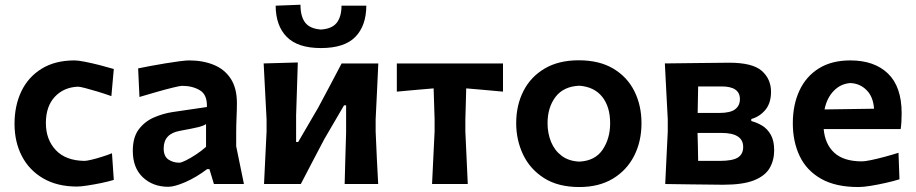

<svg xmlns="http://www.w3.org/2000/svg" viewBox="-20 -760 3782 793"><path d="M298.5 10.5Q216.5 10.5 158.5 -23.2Q100.5 -57 70.2 -115.5Q40 -174 40 -248.5Q40 -323.5 68.2 -382.8Q96.5 -442 152 -476.2Q207.5 -510.5 288 -510.5Q302.5 -510.5 331.5 -504.8Q360.5 -499 392.8 -490.8Q425 -482.5 450 -475L440 -363Q410.5 -373.5 381.5 -382.2Q352.5 -391 331 -396.5Q309.5 -402 302 -402Q243 -399.5 206.2 -360Q169.5 -320.5 169.5 -252Q169.5 -183.5 210.5 -140Q251.5 -96.5 329 -95.5Q337 -95.5 356.5 -100Q376 -104.5 399.2 -111.8Q422.5 -119 442.5 -127L450 -17Q429 -10.5 399 -4.2Q369 2 341 6.2Q313 10.5 298.5 10.5Z M675 11.5Q612 11.5 570.2 -27.5Q528.5 -66.5 528.5 -137Q528.5 -193 553.2 -225.8Q578 -258.5 615.5 -274.8Q653 -291 691.5 -297L834.5 -318Q836.5 -368.5 805.8 -387Q775 -405.5 732 -405.5Q724 -405.5 694.2 -398.2Q664.5 -391 626.8 -380.2Q589 -369.5 556 -359.5L550.5 -477.5Q568.5 -481.5 598.5 -487Q628.5 -492.5 661.2 -498Q694 -503.5 721.2 -507Q748.5 -510.5 761 -510.5Q818 -510.5 862.8 -492.2Q907.5 -474 933 -435Q958.5 -396 958.5 -334Q958.5 -309.5 957 -275Q955.5 -240.5 955.5 -211V-156Q963 -119.5 970.8 -81.5Q978.5 -43.5 987.5 0H863.5L845 -61.5H835.5Q790.5 -27.5 745.8 -8Q701 11.5 675 11.5ZM720.5 -88Q728.5 -88 747.8 -97.5Q767 -107 789.8 -122Q812.5 -137 831 -153.5V-247.5Q821 -240.5 800.2 -235.2Q779.5 -230 722.5 -219.5Q656 -207.5 656 -147Q656 -114.5 675.5 -101.2Q695 -88 720.5 -88Z M1070.5 0Q1073 -54 1075.5 -104.5Q1078 -155 1081 -217V-267Q1077 -338.5 1074.5 -391Q1072 -443.5 1069 -498L1210 -502Q1208.5 -450.5 1206.8 -400.5Q1205 -350.5 1203 -283.5V-173.5H1211.5L1294 -315Q1319 -361.5 1343.2 -407.2Q1367.5 -453 1391 -498H1542.5Q1540 -443.5 1537.5 -391Q1535 -338.5 1531.5 -267V-217Q1534 -155 1536.5 -104.5Q1539 -54 1542 0H1403.5Q1405 -53 1406.2 -102.5Q1407.5 -152 1409.5 -213V-325H1401L1319.5 -185.5Q1295 -139 1270.5 -92.2Q1246 -45.5 1222.5 0ZM1305.5 -561.5Q1210 -561.5 1164.5 -607.5Q1119 -653.5 1118.5 -736.5L1221 -740.5Q1221 -692.5 1240.2 -667Q1259.5 -641.5 1305.5 -638Q1351.5 -641 1371 -666.2Q1390.5 -691.5 1390.5 -736.5H1493Q1492.5 -653.5 1447.5 -607.5Q1402.5 -561.5 1305.5 -561.5Z M1764.5 0Q1767 -54 1769.5 -104.5Q1772 -155 1775 -217V-267Q1773.5 -305 1772.8 -336Q1772 -367 1771 -395Q1734 -392 1695.5 -388.5Q1657 -385 1619 -381.5V-498H2057.5V-381.5Q2019.5 -385 1981 -388.5Q1942.5 -392 1905.5 -395Q1905 -367 1904 -336Q1903 -305 1902 -267V-217Q1905 -155 1907.2 -104.5Q1909.5 -54 1912 0Z M2373 12.5Q2285 12.5 2227 -24.5Q2169 -61.5 2140.5 -121.5Q2112 -181.5 2112 -251Q2112 -325.5 2142 -384.2Q2172 -443 2229.8 -477Q2287.5 -511 2370.5 -511Q2455.5 -511 2513.2 -476.5Q2571 -442 2600.2 -383.2Q2629.5 -324.5 2629.5 -251Q2629.5 -176 2599.2 -116.5Q2569 -57 2511.5 -22.2Q2454 12.5 2373 12.5ZM2372.5 -92.5Q2437.5 -95.5 2468.8 -141.5Q2500 -187.5 2500 -251Q2500 -319.5 2467 -360.5Q2434 -401.5 2372.5 -406Q2307.5 -403 2274.5 -359.8Q2241.5 -316.5 2241.5 -251Q2241.5 -209.5 2256 -174Q2270.5 -138.5 2299.8 -116.5Q2329 -94.5 2372.5 -92.5Z M2727.5 0Q2730 -54 2732.5 -104.5Q2735 -155 2738 -217V-267Q2734 -338.5 2731.5 -391Q2729 -443.5 2726 -498Q2779 -498.5 2851 -499.5Q2923 -500.5 2991.5 -501Q3088.5 -501 3126.5 -467.2Q3164.5 -433.5 3164.5 -381Q3164.5 -334 3141 -306Q3117.5 -278 3083 -268.5V-260Q3106.5 -254 3128 -241Q3149.5 -228 3163.5 -203.5Q3177.5 -179 3177.5 -139Q3177.5 -98 3158.8 -65.8Q3140 -33.5 3094.2 -15.2Q3048.5 3 2966.5 3Q2893.5 2.5 2833 1.5Q2772.5 0.5 2727.5 0ZM2863.5 -403Q2863 -377 2862.5 -349.8Q2862 -322.5 2861.5 -293.5H2950.5Q2997 -293.5 3016.5 -308.8Q3036 -324 3036 -350.5Q3036 -403 2960.5 -403ZM2863.5 -95.5H2952.5Q3006 -95.5 3027.8 -109.5Q3049.5 -123.5 3049.5 -153Q3049.5 -211 2959.5 -211H2861Q2862 -180.5 2862.5 -152.5Q2863 -124.5 2863.5 -95.5Z M3525.5 12.5Q3431.5 12.5 3371.5 -21.5Q3311.5 -55.5 3283 -115Q3254.5 -174.5 3254.5 -251Q3254.5 -327 3281.8 -385.8Q3309 -444.5 3362 -477.5Q3415 -510.5 3492 -510.5Q3591.5 -510.5 3647.8 -456Q3704 -401.5 3704 -292.5Q3704 -254.5 3700 -227H3382Q3387.5 -164 3426.2 -128.8Q3465 -93.5 3540 -93.5Q3551.5 -93.5 3576.2 -98.5Q3601 -103.5 3631.8 -111.8Q3662.5 -120 3691 -129L3695 -19.5Q3671 -12 3639 -4.8Q3607 2.5 3576.2 7.5Q3545.5 12.5 3525.5 12.5ZM3493 -417Q3452.5 -414.5 3423.8 -385Q3395 -355.5 3385.5 -308L3590 -311Q3586.5 -360.5 3559.2 -387.8Q3532 -415 3493 -417Z"/></svg>

Font: Commissioner Loud SemiBold
Style: Regular
Weight: 600
Designer: Kostas Bartsokas
Foundry: Kostas Bartsokas
Version: Version 1.000; ttfautohint (v1.8.3)